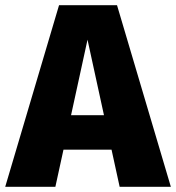

<svg xmlns="http://www.w3.org/2000/svg" viewBox="-39 -715 674 735"><path d="M419 0H615L409 -695H187L-19 0H173L204 -142H388ZM233 -274 296 -563 359 -274Z"/></svg>

Font: Fira Sans ExtraBold
Style: Regular
Weight: 800
Designer: bBox Type GmbH & Carrois Corporate GbR & Edenspiekermann AG
Foundry: bBox Type GmbH & Carrois Corporate GbR & Edenspiekermann AG
Version: Version 4.300;PS 004.300;hotconv 1.0.88;makeotf.lib2.5.64775